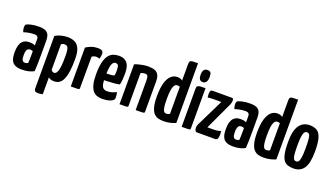

<svg xmlns="http://www.w3.org/2000/svg" viewBox="-76 -1348 3753 2158"><g transform="rotate(20 1800.0 -269.0)"><path d="M165 10Q137 10 111.5 5Q86 0 66 -15.5Q46 -31 34.5 -62Q23 -93 23 -145Q23 -196 33 -228.5Q43 -261 60.5 -279Q78 -297 99.5 -303Q121 -309 144 -309Q156 -309 176.5 -306.5Q197 -304 211 -295Q211 -295 211 -307.5Q211 -320 211 -336.5Q211 -353 211 -367Q211 -384 206 -393.5Q201 -403 190.5 -407.5Q180 -412 162 -412Q131 -412 96.5 -405.5Q62 -399 38 -390Q30 -406 27.5 -422Q25 -438 25 -449Q25 -458 28 -467.5Q31 -477 37 -482Q49 -490 89 -500Q129 -510 188 -510Q255 -510 284 -483Q313 -456 313 -388V-339Q313 -282 313 -223Q313 -164 312 -112Q311 -60 308 -23Q284 -9 247.5 0.5Q211 10 165 10ZM173 -74Q183 -74 193.5 -77.5Q204 -81 208 -86Q209 -99 210 -123.5Q211 -148 211 -175.5Q211 -203 211 -226Q204 -231 194.5 -232.5Q185 -234 178 -234Q168 -234 159 -230.5Q150 -227 143.5 -217.5Q137 -208 133.5 -191Q130 -174 130 -148Q130 -126 132.5 -112.5Q135 -99 140.5 -90Q146 -81 154 -77.5Q162 -74 173 -74Z M429 197Q403 197 391.5 188Q380 179 380 153V-471Q410 -489 448.5 -499.5Q487 -510 528 -510Q576 -510 612 -493Q648 -476 668.5 -432Q689 -388 689 -306Q689 -225 682 -169.5Q675 -114 662 -78.5Q649 -43 631.5 -24Q614 -5 594 2.5Q574 10 552 10Q529 10 511.5 4.5Q494 -1 482 -12V189Q470 192 456 194.5Q442 197 429 197ZM519 -80Q528 -80 537.5 -87Q547 -94 556 -115.5Q565 -137 570 -181Q575 -225 575 -298Q575 -350 569.5 -376.5Q564 -403 552.5 -412.5Q541 -422 522 -422Q500 -422 482 -408V-103Q490 -91 499 -85.5Q508 -80 519 -80Z M748 0V-465Q775 -484 810.5 -497Q846 -510 886 -510Q926 -510 940 -498.5Q954 -487 954 -463Q954 -453 952 -436.5Q950 -420 943 -403Q933 -408 923 -410Q913 -412 903 -412Q892 -412 878 -407.5Q864 -403 853 -394L852 -19Q852 -9 847.5 -5.5Q843 -2 821.5 -1Q800 0 748 0Z M1125 10Q1090 10 1061.5 0Q1033 -10 1012 -36Q991 -62 979.5 -108Q968 -154 968 -225Q968 -317 982.5 -373.5Q997 -430 1021.5 -459.5Q1046 -489 1078 -499.5Q1110 -510 1145 -510Q1205 -510 1238.5 -471.5Q1272 -433 1272 -348Q1272 -313 1269.5 -275.5Q1267 -238 1259 -210Q1228 -203 1189 -200Q1150 -197 1113 -195.5Q1076 -194 1052.5 -194Q1029 -194 1029 -194L1030 -276Q1030 -276 1046 -275.5Q1062 -275 1085.5 -275Q1109 -275 1131.5 -277Q1154 -279 1168 -285Q1171 -295 1172 -311Q1173 -327 1173 -339Q1173 -389 1164 -405Q1155 -421 1131 -421Q1117 -421 1106 -410.5Q1095 -400 1088 -377.5Q1081 -355 1077.5 -319Q1074 -283 1074 -231Q1074 -192 1077.5 -165Q1081 -138 1089 -121.5Q1097 -105 1111.5 -97Q1126 -89 1148 -89Q1177 -89 1204 -97Q1231 -105 1257 -118Q1262 -104 1264 -84.5Q1266 -65 1266 -50Q1266 -31 1246.5 -17.5Q1227 -4 1195 3Q1163 10 1125 10Z M1331 0V-477Q1348 -485 1375 -492.5Q1402 -500 1432 -505Q1462 -510 1487 -510Q1539 -510 1570 -498Q1601 -486 1615.5 -457.5Q1630 -429 1630 -380V-19Q1630 -9 1625 -5.5Q1620 -2 1598 -1Q1576 0 1524 0V-348Q1524 -390 1516.5 -406Q1509 -422 1483 -422Q1471 -422 1457 -418.5Q1443 -415 1433 -408V-19Q1433 -9 1428.5 -5.5Q1424 -2 1402.5 -1Q1381 0 1331 0Z M1858 10Q1825 10 1796 2.5Q1767 -5 1744 -29Q1721 -53 1708 -101Q1695 -149 1695 -229Q1695 -330 1714 -392Q1733 -454 1765.5 -482Q1798 -510 1838 -510Q1859 -510 1874.5 -505Q1890 -500 1901 -491V-690Q1901 -713 1908.5 -722Q1916 -731 1938.5 -733Q1961 -735 2003 -735V-20Q1978 -9 1942 0.5Q1906 10 1858 10ZM1859 -80Q1871 -80 1881.5 -83Q1892 -86 1901 -92V-415Q1895 -419 1887.5 -420.5Q1880 -422 1872 -422Q1862 -422 1851 -417Q1840 -412 1830.5 -393.5Q1821 -375 1815.5 -339Q1810 -303 1810 -241Q1810 -192 1813 -161Q1816 -130 1822 -112Q1828 -94 1837.5 -87Q1847 -80 1859 -80Z M2074 0V-455Q2074 -478 2083 -487Q2092 -496 2114 -498Q2136 -500 2178 -500V-19Q2178 -9 2173.5 -5.5Q2169 -2 2147.5 -1Q2126 0 2074 0ZM2124 -553Q2100 -553 2087 -569Q2074 -585 2074 -628Q2074 -660 2087.5 -680Q2101 -700 2130 -700Q2159 -700 2169 -685Q2179 -670 2179 -632Q2179 -595 2164.5 -574Q2150 -553 2124 -553Z M2246 0Q2246 0 2237 -12Q2228 -24 2228 -50Q2228 -60 2230 -68.5Q2232 -77 2237 -87L2398 -415H2310Q2289 -415 2269.5 -413.5Q2250 -412 2236 -410Q2233 -426 2233 -438Q2233 -450 2233 -457Q2233 -480 2240 -490Q2247 -500 2265 -500H2503Q2503 -500 2508 -492.5Q2513 -485 2513 -470Q2513 -463 2510.5 -451Q2508 -439 2501 -421L2348 -94H2414Q2450 -94 2472 -98Q2494 -102 2507 -107Q2509 -99 2510 -85Q2511 -71 2511 -63Q2510 -32 2502.5 -16Q2495 0 2470 0Z M2691 10Q2663 10 2637.5 5Q2612 0 2592 -15.5Q2572 -31 2560.5 -62Q2549 -93 2549 -145Q2549 -196 2559 -228.5Q2569 -261 2586.5 -279Q2604 -297 2625.5 -303Q2647 -309 2670 -309Q2682 -309 2702.5 -306.5Q2723 -304 2737 -295Q2737 -295 2737 -307.5Q2737 -320 2737 -336.5Q2737 -353 2737 -367Q2737 -384 2732 -393.5Q2727 -403 2716.5 -407.5Q2706 -412 2688 -412Q2657 -412 2622.5 -405.5Q2588 -399 2564 -390Q2556 -406 2553.5 -422Q2551 -438 2551 -449Q2551 -458 2554 -467.5Q2557 -477 2563 -482Q2575 -490 2615 -500Q2655 -510 2714 -510Q2781 -510 2810 -483Q2839 -456 2839 -388V-339Q2839 -282 2839 -223Q2839 -164 2838 -112Q2837 -60 2834 -23Q2810 -9 2773.5 0.5Q2737 10 2691 10ZM2699 -74Q2709 -74 2719.5 -77.5Q2730 -81 2734 -86Q2735 -99 2736 -123.5Q2737 -148 2737 -175.5Q2737 -203 2737 -226Q2730 -231 2720.5 -232.5Q2711 -234 2704 -234Q2694 -234 2685 -230.5Q2676 -227 2669.5 -217.5Q2663 -208 2659.5 -191Q2656 -174 2656 -148Q2656 -126 2658.5 -112.5Q2661 -99 2666.5 -90Q2672 -81 2680 -77.5Q2688 -74 2699 -74Z M3055 10Q3022 10 2993 2.5Q2964 -5 2941 -29Q2918 -53 2905 -101Q2892 -149 2892 -229Q2892 -330 2911 -392Q2930 -454 2962.5 -482Q2995 -510 3035 -510Q3056 -510 3071.5 -505Q3087 -500 3098 -491V-690Q3098 -713 3105.5 -722Q3113 -731 3135.5 -733Q3158 -735 3200 -735V-20Q3175 -9 3139 0.5Q3103 10 3055 10ZM3056 -80Q3068 -80 3078.5 -83Q3089 -86 3098 -92V-415Q3092 -419 3084.5 -420.5Q3077 -422 3069 -422Q3059 -422 3048 -417Q3037 -412 3027.5 -393.5Q3018 -375 3012.5 -339Q3007 -303 3007 -241Q3007 -192 3010 -161Q3013 -130 3019 -112Q3025 -94 3034.5 -87Q3044 -80 3056 -80Z M3414 10Q3375 10 3345 0.5Q3315 -9 3295.5 -36.5Q3276 -64 3266 -115.5Q3256 -167 3256 -251Q3256 -387 3300 -448.5Q3344 -510 3422 -510Q3476 -510 3510.5 -488.5Q3545 -467 3561.5 -411Q3578 -355 3578 -254Q3578 -111 3536.5 -50.5Q3495 10 3414 10ZM3417 -75Q3431 -75 3442 -87Q3453 -99 3459.5 -137Q3466 -175 3466 -252Q3466 -327 3461.5 -364Q3457 -401 3447 -413Q3437 -425 3419 -425Q3404 -425 3392.5 -412Q3381 -399 3374.5 -361.5Q3368 -324 3368 -251Q3368 -192 3371 -156Q3374 -120 3380 -103Q3386 -86 3395.5 -80.5Q3405 -75 3417 -75Z"/></g></svg>

Font: Yanone Kaffeesatz SemiBold
Style: Regular
Weight: 600
Designer: Yanone (Cyrillic: Daniel Pouzeot, Huerta Tipografica, and Cyreal)
Foundry: Yanone
Version: Version 2.003